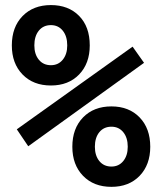

<svg xmlns="http://www.w3.org/2000/svg" viewBox="-20 -723 626 753"><path d="M90.8 -149.4 45.9 -215.8 500 -540 544.9 -476.6ZM417 9.8Q347.7 9.8 305.7 -33.4Q263.7 -76.7 263.7 -147.5Q263.7 -219.2 305.7 -262.5Q347.7 -305.7 417 -305.7Q485.8 -305.7 527.6 -262.5Q569.3 -219.2 569.3 -147.5Q569.3 -76.7 527.6 -33.4Q485.8 9.8 417 9.8ZM417 -69.8Q445.8 -69.8 463.4 -91.3Q481 -112.8 481 -147.5Q481 -183.1 463.4 -204.6Q445.8 -226.1 417 -226.1Q387.2 -226.1 369.6 -204.6Q352.1 -183.1 352.1 -147.5Q352.1 -112.8 369.6 -91.3Q387.2 -69.8 417 -69.8ZM179.7 -387.7Q110.4 -387.7 68.4 -430.9Q26.4 -474.1 26.4 -544.9Q26.4 -616.7 68.4 -659.9Q110.4 -703.1 179.7 -703.1Q248.5 -703.1 290.3 -660.6Q332 -618.2 332 -544.9Q332 -474.1 290.3 -430.9Q248.5 -387.7 179.7 -387.7ZM179.7 -467.3Q208.5 -467.3 226.1 -488.8Q243.7 -510.3 243.7 -544.9Q243.7 -581.1 226.1 -602.8Q208.5 -624.5 179.7 -624.5Q149.9 -624.5 132.3 -602.8Q114.7 -581.1 114.7 -544.9Q114.7 -510.3 132.3 -488.8Q149.9 -467.3 179.7 -467.3Z"/></svg>

Font: Cascadia Code
Style: Regular
Weight: 400
Monospace: yes
Designer: Aaron Bell
Foundry: Saja Typeworks
Version: Version 2106.017